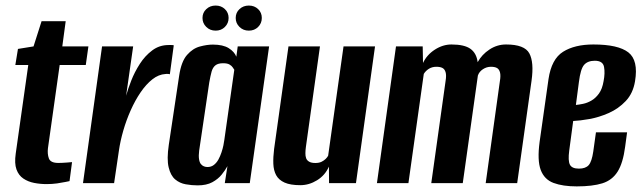

<svg xmlns="http://www.w3.org/2000/svg" viewBox="-20 -663 2322 695"><path d="M148.6 3.4Q125.5 3.4 103.5 -0.9Q81.5 -5.2 64.5 -16.7Q47.4 -28.2 39.6 -49.8Q31.8 -71.4 36.9 -107L82.3 -427.6H35.5L45 -485.9L101.4 -495L130.5 -586.3H217.8L205.5 -495H300L290.5 -427.6H196L153.6 -126.7Q151 -106 156.9 -89.6Q162.8 -73.2 191 -73.2Q203.6 -73.2 220.6 -74.5Q237.6 -75.9 240.8 -76.2L231.7 -7.4Q229.5 -7.1 217.1 -4.4Q204.7 -1.7 186.5 0.9Q168.4 3.4 148.6 3.4Z M280.4 0 349.4 -495H462L436.5 -316.5Q442.8 -339.9 455 -371Q467.1 -402.1 486.1 -431.7Q505.1 -461.2 531.1 -480.6Q557 -500 590 -500Q594 -500 600 -500Q606 -500 609 -499L594.8 -394.1Q592.8 -395.1 588.3 -395.4Q583.8 -395.8 578.8 -395.1Q554.2 -393.7 531.5 -375.8Q508.9 -358 489.1 -329Q469.3 -300 453.3 -264.2Q437.3 -228.4 426.3 -190.3Q415.3 -152.3 410.3 -116.9L393 0Z M695.5 8Q674.2 8 652.4 4.1Q630.6 0.3 614.1 -13.6Q597.6 -27.5 590.5 -57.2Q583.3 -86.8 591 -138.7L628.5 -388.8Q636.1 -440.3 657 -464.1Q677.9 -487.9 703.6 -494.7Q729.3 -501.6 750.5 -501.6Q787.3 -501.6 807.9 -488.7Q828.5 -475.8 835.5 -457.7L840.5 -495H954.1L884.1 0H793.7L803.3 -61.6Q795.3 -46.8 782.3 -30.8Q769.4 -14.8 748.5 -3.4Q727.6 8 695.5 8ZM731 -58.4Q744.4 -58.4 754.1 -65.9Q763.8 -73.4 770.5 -85.4Q777.1 -97.5 781.6 -111Q786.2 -124.6 788.6 -136.5Q791 -148.5 792 -156.5L828.1 -410.4Q826.1 -413.3 822.5 -418.9Q819 -424.5 811 -429.3Q803.1 -434.1 787.6 -434.1Q769.5 -434.1 759.9 -426.6Q750.3 -419.1 746 -404Q741.8 -388.9 737.5 -364.7L700.9 -117.6Q698.6 -99.3 700.4 -87.5Q702.1 -75.6 706.9 -69.5Q711.7 -63.4 718.1 -60.9Q724.4 -58.4 731 -58.4ZM760.6 -552.1Q740.3 -552.1 726.7 -565.5Q713 -578.8 713 -598Q713 -617.2 726.7 -630Q740.3 -642.9 760.6 -642.9Q780.8 -642.9 794.1 -630Q807.5 -617.2 807.5 -598Q807.5 -578.8 794.1 -565.5Q780.8 -552.1 760.6 -552.1ZM880.8 -552.1Q860.5 -552.1 846.9 -565.5Q833.2 -578.8 833.2 -598Q833.2 -617.2 846.9 -630Q860.5 -642.9 880.8 -642.9Q901 -642.9 914.4 -630Q927.7 -617.2 927.7 -598Q927.7 -578.8 914.4 -565.5Q901 -552.1 880.8 -552.1Z M1067.1 7.3Q1031.2 7.3 1010.1 -2.1Q989 -11.6 979.6 -28.9Q970.3 -46.2 969.4 -70.2Q968.5 -94.2 972.2 -123.7L1024.2 -495H1138.2L1087.2 -130.6Q1085.6 -118.9 1085.5 -108.6Q1085.3 -98.4 1088.1 -90.4Q1090.9 -82.5 1099 -77.8Q1107 -73 1121.5 -73Q1135 -73 1144.1 -77.5Q1153.1 -82 1159 -87.9Q1164.9 -93.8 1167.8 -99.3L1223.5 -495H1337.5L1268.5 0H1171.1L1170.6 -59.9Q1156.7 -28.3 1127.7 -10.5Q1098.8 7.3 1067.1 7.3Z M1344.4 0 1413.4 -495H1510.1L1511.2 -435.1Q1525.2 -464.8 1554.2 -483.4Q1583.1 -502 1614.1 -502Q1661 -502 1683 -486.2Q1705 -470.3 1709 -438Q1724.3 -465.7 1751.8 -483.8Q1779.2 -502 1811.8 -502Q1878.7 -502 1896.1 -469.8Q1913.4 -437.6 1904.1 -371L1852.1 0H1738.1L1789.4 -368.8Q1793 -389.3 1789.9 -400.9Q1786.8 -412.5 1778.9 -416.9Q1771 -421.3 1757 -421.3Q1741.5 -421.3 1728 -412.4Q1714.4 -403.5 1709.8 -389.4L1655.1 0H1541.1L1593 -370.4Q1596.3 -390.5 1592.9 -401.8Q1589.5 -413.1 1581.2 -417.2Q1573 -421.3 1559.7 -421.3Q1543.9 -421.3 1532.2 -413.8Q1520.5 -406.3 1514 -395.4L1458.4 0Z M2067.7 11.7Q2017.2 11.7 1983.7 -0.8Q1950.2 -13.3 1937.2 -48.1Q1924.3 -83 1933.3 -149.6L1965.5 -376.8Q1976.2 -449.2 2018.2 -475.6Q2060.2 -502 2128 -502Q2217.7 -502 2254.5 -473.4Q2291.3 -444.8 2278.7 -369Q2271.5 -325 2245 -297.2Q2218.6 -269.3 2183.4 -253.8Q2148.1 -238.3 2113.3 -232.1Q2078.5 -226 2054.8 -225L2040.5 -118Q2035.6 -81.5 2042.9 -67Q2050.2 -52.6 2075.5 -52.6Q2099.7 -52.6 2111 -65.3Q2122.2 -78.1 2127.5 -114.5L2137.2 -183.9H2249.9L2242.9 -131.9Q2235.2 -72.7 2215.6 -41.7Q2196 -10.6 2160.3 0.6Q2124.6 11.7 2067.7 11.7ZM2064.6 -283.1Q2075.6 -284.1 2090.7 -287.2Q2105.8 -290.3 2120.9 -299Q2136 -307.7 2148.1 -324.4Q2160.2 -341.1 2164.8 -369Q2170.6 -398.4 2166.5 -420.7Q2162.4 -443.1 2133.1 -443.1Q2107.5 -443.1 2094.4 -428.3Q2081.4 -413.5 2075.5 -366Z"/></svg>

Font: Alumni Sans Thin
Style: Italic
Weight: 100
Italic angle: -8°
Designer: Robert E. Leuschke
Foundry: Robert E. Leuschke
Version: Version 1.016